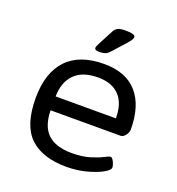

<svg xmlns="http://www.w3.org/2000/svg" viewBox="-131 -824 863 937"><g transform="rotate(20 300.0 -356.0)"><path d="M317 6Q192 6 127 -56Q62 -118 62 -259Q62 -390 127.5 -459.5Q193 -529 321 -529Q434 -529 492.5 -462.5Q551 -396 551 -272Q551 -258 539.5 -242.5Q528 -227 514 -227H151Q152 -145 193.5 -105.5Q235 -66 319 -66Q373 -66 412 -78Q451 -90 474 -102Q497 -114 504 -114Q513 -114 521.5 -96.5Q530 -79 530 -67Q530 -54 499.5 -37Q469 -20 420.5 -7Q372 6 317 6ZM151 -299H464Q464 -377 425.5 -417Q387 -457 315 -457Q235 -457 193.5 -415.5Q152 -374 151 -299ZM274 -576Q252 -576 252 -589Q252 -594 255.5 -600.5Q259 -607 263 -616L303 -692Q310 -705 322 -711.5Q334 -718 365 -718Q413 -718 413 -702Q413 -695 407 -686Q401 -677 386 -660L332 -600Q318 -584 306 -580Q294 -576 274 -576Z"/></g></svg>

Font: Asap Semi Expanded
Style: Regular
Weight: 400
Width: 6
Designer: Pablo Cosgaya
Foundry: Omnibus-Type
Version: Version 3.001; ttfautohint (v1.8.4.7-5d5b)